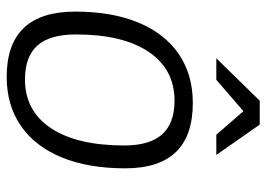

<svg xmlns="http://www.w3.org/2000/svg" viewBox="-134 -672 815 588"><g transform="rotate(90 274.0 -377.5)"><path d="M15 -200Q15 -312 48.5 -393Q82 -474 145 -517Q208 -560 295 -560Q495 -560 495 -353Q495 -240 461.5 -158.5Q428 -77 365 -33.5Q302 10 215 10Q15 10 15 -200ZM425 -350Q425 -428 391 -466Q357 -504 288 -504Q192 -504 138.5 -425Q85 -346 85 -202Q85 -122 119 -84Q153 -46 223 -46Q319 -46 372 -125.5Q425 -205 425 -350ZM288 -765H361L454 -632H392L320 -715L224 -632H158Z"/></g></svg>

Font: Krub
Style: Italic
Weight: 400
Italic angle: -8°
Designer: Ekaluck Peanpanawate
Foundry: Cadson Demak Co.,Ltd.
Version: Version 1.000; ttfautohint (v1.6)